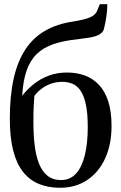

<svg xmlns="http://www.w3.org/2000/svg" viewBox="-20 -877 574 908"><path d="M264 11Q208 11 163.8 -7.2Q119.5 -25.5 88.8 -64.5Q58 -103.5 42.2 -165.5Q26.5 -227.5 26.5 -315.5Q26.5 -425.5 45 -506.8Q63.5 -588 100.5 -643.8Q137.5 -699.5 193.8 -731.8Q250 -764 324.5 -775Q376.5 -783 404.8 -794.5Q433 -806 441.5 -831L452 -857H487.5Q487.5 -836 485 -814.2Q482.5 -792.5 478.5 -772Q474.5 -751.5 469.5 -733.5Q461.5 -719 444.2 -711Q427 -703 401.5 -699Q376 -695 344.5 -691Q279.5 -684.5 232.5 -668.2Q185.5 -652 154.2 -622Q123 -592 106 -543.8Q89 -495.5 85 -424Q109 -455 140.5 -480Q172 -505 211.2 -519.5Q250.5 -534 297 -534Q343 -534 381.2 -520Q419.5 -506 448 -475.8Q476.5 -445.5 492 -397.5Q507.5 -349.5 507.5 -281.5Q507.5 -193.5 477.2 -127.8Q447 -62 392.2 -25.5Q337.5 11 264 11ZM269 -25.5Q311.5 -25.5 339.2 -55.8Q367 -86 381 -142.2Q395 -198.5 395 -276Q395 -338 386.8 -379.2Q378.5 -420.5 363 -445Q347.5 -469.5 325 -479.8Q302.5 -490 274.5 -490Q244 -490 218 -480Q192 -470 172.8 -454.5Q153.5 -439 142.5 -423Q141 -402 139.8 -382.8Q138.5 -363.5 138.2 -342.8Q138 -322 138 -296.5Q138 -239 144 -189.5Q150 -140 164.5 -103.2Q179 -66.5 204.5 -46Q230 -25.5 269 -25.5Z"/></svg>

Font: Merriweather 96pt
Style: Regular
Weight: 400
Version: Version 2.100